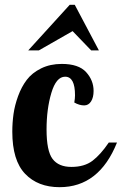

<svg xmlns="http://www.w3.org/2000/svg" viewBox="-20 -770 505 796"><path d="M31 -224Q31 -261 36 -297Q41 -333 55 -371.5Q69 -410 91 -439Q113 -468 150.5 -486.5Q188 -505 236 -505Q306 -505 337 -471Q368 -437 368 -393Q368 -366 357.5 -349.5Q347 -333 329 -333Q309 -333 288 -345Q291 -362 291 -375Q291 -452 250 -452Q213 -452 193 -385Q173 -318 173 -233Q173 -144 198 -111Q223 -78 276 -78Q330 -78 363.5 -103.5Q397 -129 431 -179H465Q391 6 227 6Q137 6 84 -49.5Q31 -105 31 -224ZM97 -561 269 -750H290L390 -561H358L281 -641L141 -561Z"/></svg>

Font: Lobster Two
Style: Bold
Weight: 700
Designer: Pablo Impallari
Foundry: Pablo Impallari. www.impallari.com
Version: Version 1.006